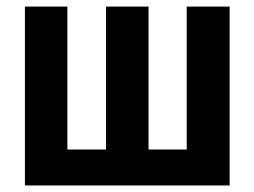

<svg xmlns="http://www.w3.org/2000/svg" viewBox="-20 -567 778 587"><path d="M682.1 -546.9V0H56.2V-546.9H186V-109.9H304.2V-546.9H434.1V-109.9H550.8V-546.9Z"/></svg>

Font: Open Sans Condensed
Style: Regular
Weight: 400
Width: 3
Designer: Monotype Design Team
Foundry: Monotype Imaging Inc.
Version: Version 3.000